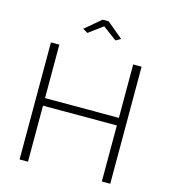

<svg xmlns="http://www.w3.org/2000/svg" viewBox="-131 -1021 996 1125"><g transform="rotate(15 367.5 -458.5)"><path d="M255 -836 351 -917H388L485 -836L455 -819L370 -882L285 -819ZM643 -710V0H592V-340H144V0H93V-710H144V-386H592V-710Z"/></g></svg>

Font: Oxford Sans
Style: Regular
Weight: 300
Designer: Matt McInerney, Pablo Impallari, Rodrigo Fuenzalida
Foundry: Matt McInerney, Pablo Impallari, Rodrigo Fuenzalida
Version: Version 3.000g; ttfautohint (v1.5) -l 8 -r 28 -G 28 -x 14 -D